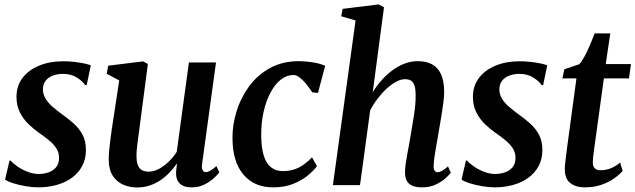

<svg xmlns="http://www.w3.org/2000/svg" viewBox="-20 -837 2872 868"><path d="M372 -452.5H364.5Q355 -468.5 328.5 -485.8Q302 -503 265 -503Q240.5 -503 220 -495.5Q199.5 -488 187.2 -473.2Q175 -458.5 174 -436Q173.5 -412.5 184.8 -393Q196 -373.5 215.8 -356Q235.5 -338.5 261 -320Q288.5 -300.5 313 -278.8Q337.5 -257 353 -228.2Q368.5 -199.5 368.5 -159Q368.5 -117.5 351.2 -85.8Q334 -54 304.2 -32.8Q274.5 -11.5 235.8 -0.8Q197 10 153.5 10Q126 10 94.5 4.5Q63 -1 37.8 -9.2Q12.5 -17.5 3 -25.5L23 -111H28.5Q39 -98 59.5 -84Q80 -70 105.2 -60.2Q130.5 -50.5 155 -50.5Q177.5 -50.5 198.8 -57.5Q220 -64.5 233.5 -80.8Q247 -97 247 -123.5Q247 -147.5 234.5 -166.8Q222 -186 201 -203.2Q180 -220.5 155 -237.5Q133 -253 109.8 -275Q86.5 -297 70.5 -327.8Q54.5 -358.5 54.5 -399.5Q54.5 -448.5 81.8 -484.5Q109 -520.5 156.8 -540.2Q204.5 -560 265.5 -560Q291.5 -560 317 -557Q342.5 -554 362.2 -549.8Q382 -545.5 390.5 -541.5Z M599.5 10.5Q566.5 10.5 537.8 -1.8Q509 -14 490.5 -41.2Q472 -68.5 471.5 -114.5Q471.5 -131.5 473.2 -152.8Q475 -174 478 -197.5Q481 -221 484.2 -244.8Q487.5 -268.5 491 -289.5L519 -473.5L462.5 -503.5L469 -540L626.5 -559.5L648.5 -548L614.5 -288Q612 -267 609 -245.5Q606 -224 603.2 -203.5Q600.5 -183 598.8 -165.2Q597 -147.5 597 -134Q597 -106.5 603.2 -90.5Q609.5 -74.5 621.8 -67.8Q634 -61 652.5 -61Q676 -61 699.5 -74Q723 -87 743.8 -107.2Q764.5 -127.5 779 -150.5L834 -554.5H956.5L893.5 -95Q891 -76.5 896 -67.8Q901 -59 910.5 -59Q919.5 -59 930.2 -65Q941 -71 958.5 -86L971.5 -58Q965.5 -49 948.2 -32.8Q931 -16.5 905 -3.2Q879 10 846 10Q811 10 794 -6Q777 -22 776 -48.5Q775.5 -51.5 775.8 -56.8Q776 -62 776.8 -68.8Q777.5 -75.5 778.5 -82.5Q779.5 -89.5 780 -95.5L778.5 -96Q764.5 -76.5 746.8 -57.5Q729 -38.5 706.8 -23.2Q684.5 -8 657.8 1.2Q631 10.5 599.5 10.5Z M1214 10Q1129.5 10 1080.5 -47.8Q1031.5 -105.5 1031 -211.5Q1030.5 -272 1049.2 -333.2Q1068 -394.5 1105.8 -446.2Q1143.5 -498 1200.2 -529.2Q1257 -560.5 1332 -560.5Q1360.5 -560.5 1393.8 -555.2Q1427 -550 1450 -539.5L1417.5 -417L1391.5 -419.5Q1379.5 -438.5 1365 -456.5Q1350.5 -474.5 1335.2 -486.2Q1320 -498 1306.5 -498Q1277 -498 1250.5 -477.8Q1224 -457.5 1203.8 -420.2Q1183.5 -383 1171.8 -331.8Q1160 -280.5 1161 -219Q1162 -165.5 1173.2 -131Q1184.5 -96.5 1206 -80Q1227.5 -63.5 1259 -63.5Q1289 -63.5 1312.2 -71.8Q1335.5 -80 1354.5 -94Q1373.5 -108 1390.5 -125.5L1413 -86Q1399.5 -67 1372.5 -44.5Q1345.5 -22 1306 -6Q1266.5 10 1214 10Z M1887.5 10Q1858 10 1841 1.2Q1824 -7.5 1817.2 -23.2Q1810.5 -39 1811 -60Q1811 -73 1813.5 -91.5Q1816 -110 1819.8 -131.8Q1823.5 -153.5 1827.8 -176.2Q1832 -199 1835.5 -219.5Q1839 -241 1843.2 -265Q1847.5 -289 1851.2 -314Q1855 -339 1857.2 -362.5Q1859.5 -386 1859 -406.5Q1859 -434.5 1853.8 -450.2Q1848.5 -466 1838 -472.5Q1827.5 -479 1810.5 -479Q1792 -479 1770.8 -467.5Q1749.5 -456 1728 -436.2Q1706.5 -416.5 1687.2 -391.2Q1668 -366 1653.5 -338L1607.5 0H1485L1587.5 -744.5L1522.5 -763.5L1529 -797L1692 -817L1716 -804L1665 -420Q1682.5 -449 1705 -474.2Q1727.5 -499.5 1753.8 -519Q1780 -538.5 1809.2 -549.5Q1838.5 -560.5 1869.5 -560.5Q1905.5 -560.5 1932.2 -546.8Q1959 -533 1973.5 -502Q1988 -471 1988 -420Q1988 -400.5 1984 -370.2Q1980 -340 1974.5 -306.8Q1969 -273.5 1964 -245.5Q1961 -226.5 1957.2 -205.2Q1953.5 -184 1949.8 -163Q1946 -142 1943.5 -123Q1941 -104 1940.5 -89Q1940 -71.5 1945.2 -65Q1950.5 -58.5 1957.5 -58.5Q1967.5 -58.5 1978 -64.5Q1988.5 -70.5 2005.5 -84.5L2018 -56Q2012.5 -48.5 1995.5 -32.5Q1978.5 -16.5 1951.2 -3.2Q1924 10 1887.5 10Z M2435.5 -452.5H2428Q2418.5 -468.5 2392 -485.8Q2365.5 -503 2328.5 -503Q2304 -503 2283.5 -495.5Q2263 -488 2250.8 -473.2Q2238.5 -458.5 2237.5 -436Q2237 -412.5 2248.2 -393Q2259.5 -373.5 2279.2 -356Q2299 -338.5 2324.5 -320Q2352 -300.5 2376.5 -278.8Q2401 -257 2416.5 -228.2Q2432 -199.5 2432 -159Q2432 -117.5 2414.8 -85.8Q2397.5 -54 2367.8 -32.8Q2338 -11.5 2299.2 -0.8Q2260.5 10 2217 10Q2189.5 10 2158 4.5Q2126.5 -1 2101.2 -9.2Q2076 -17.5 2066.5 -25.5L2086.5 -111H2092Q2102.5 -98 2123 -84Q2143.5 -70 2168.8 -60.2Q2194 -50.5 2218.5 -50.5Q2241 -50.5 2262.2 -57.5Q2283.5 -64.5 2297 -80.8Q2310.5 -97 2310.5 -123.5Q2310.5 -147.5 2298 -166.8Q2285.5 -186 2264.5 -203.2Q2243.5 -220.5 2218.5 -237.5Q2196.5 -253 2173.2 -275Q2150 -297 2134 -327.8Q2118 -358.5 2118 -399.5Q2118 -448.5 2145.2 -484.5Q2172.5 -520.5 2220.2 -540.2Q2268 -560 2329 -560Q2355 -560 2380.5 -557Q2406 -554 2425.8 -549.8Q2445.5 -545.5 2454 -541.5Z M2668.5 -181Q2666 -163 2664.2 -149.2Q2662.5 -135.5 2661.2 -124.5Q2660 -113.5 2660 -102Q2660 -85 2668.8 -76.2Q2677.5 -67.5 2693.5 -67.5Q2722 -67.5 2744.2 -77.5Q2766.5 -87.5 2783.5 -102L2795 -64.5Q2781.5 -48.5 2757.2 -31Q2733 -13.5 2699.2 -1.8Q2665.5 10 2622 10Q2584 10 2558.5 -9.2Q2533 -28.5 2533.5 -74Q2533.5 -78.5 2533.8 -85.2Q2534 -92 2535.5 -103.2Q2537 -114.5 2539 -131.2Q2541 -148 2544 -172L2586 -482.5H2522.5L2531.5 -524L2598.5 -546.5Q2610.5 -559 2623.5 -583.5Q2636.5 -608 2648.2 -635.8Q2660 -663.5 2668.5 -686H2739L2718.5 -547.5H2832.5L2823.5 -482.5H2710Z"/></svg>

Font: Merriweather 36pt SemiBold
Style: Italic
Weight: 600
Italic angle: -7.8°
Version: Version 2.101